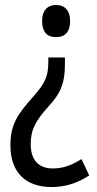

<svg xmlns="http://www.w3.org/2000/svg" viewBox="-20 -562 393 775"><path d="M263 -477C263 -520 241 -542 206 -542C174 -542 150 -522 150 -477C150 -430 173 -412 206 -412C241 -412 263 -432 263 -477ZM242 -302V-330H175V-311C175 -256 163 -227 115 -173C53 -103 22 -62 22 25C22 131 81 193 188 193C245 193 295 176 340 146L309 80C272 103 238 118 193 118C136 118 104 84 104 20C104 -39 123 -74 179 -136C228 -189 242 -232 242 -302Z"/></svg>

Font: Noto Sans Gujarati Condensed
Style: Regular
Weight: 400
Width: 3
Designer: Jelle Bosma - Monotype Design Team, Universal Thirst
Foundry: Monotype Imaging Inc.
Version: Version 2.106